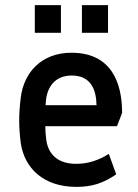

<svg xmlns="http://www.w3.org/2000/svg" viewBox="-20 -720 538 750"><path d="M278 10C339 10 383 -4 434 -39L405 -119C366 -94 324 -80 278 -80C205 -80 166 -118 160 -180C158 -196 157 -212 157 -227H437L457 -279C457 -397 415 -514 259 -514C143 -514 73 -438 61 -338C57 -305 55 -277 55 -249C55 -221 57 -194 61 -162C75 -64 149 10 278 10ZM300 -592H402V-700H300ZM116 -592H218V-700H116ZM158 -309C158 -314 159 -318 159 -322C163 -380 195 -425 260 -425C337 -425 356 -367 357 -309Z"/></svg>

Font: Finlandica Medium
Style: Regular
Weight: 500
Designer: Niklas Ekholm, Juho Hiilivirta, Jaakko Suomalainen
Foundry: Helsinki Type Studio
Version: Version 2.000;Glyphs 3.2 (3202)